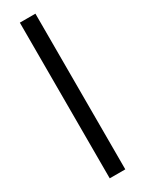

<svg xmlns="http://www.w3.org/2000/svg" viewBox="-244 -814 759 1004"><g transform="rotate(-30 135.5 -312.0)"><path d="M88.5 158V-782H182.5V158Z"/></g></svg>

Font: Commissioner Medium
Style: Regular
Weight: 500
Designer: Kostas Bartsokas
Foundry: Kostas Bartsokas
Version: Version 1.000; ttfautohint (v1.8.3)